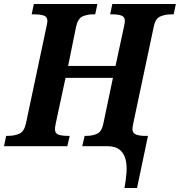

<svg xmlns="http://www.w3.org/2000/svg" viewBox="-42 -734 903 964"><path d="M583 210Q590 171 593 134Q596 97 588.5 66.5Q581 36 559 18Q537 0 496 0H371L383 -52H395Q422 -52 445.5 -62.5Q469 -73 477 -114L525 -343H287L238 -115Q236 -106 235 -98Q234 -90 234 -86Q234 -64 251.5 -58Q269 -52 295 -52H308L296 0H-22L-11 -52H1Q30 -52 54.5 -62.5Q79 -73 88 -113L190 -594Q196 -622 196 -628Q196 -650 177.5 -656Q159 -662 129 -662H117L128 -714H447L436 -662H424Q396 -662 372.5 -651.5Q349 -641 340 -600L300 -403H538L580 -598Q582 -608 583.5 -616Q585 -624 585 -628Q585 -650 567.5 -656Q550 -662 524 -662H511L522 -714H841L830 -662H818Q788 -662 763 -651.5Q738 -641 730 -600L628 -119Q623 -96 623 -86Q623 -67 638 -60Q653 -53 677 -52H701L646 210Z"/></svg>

Font: Noto Serif SemiCondensed
Style: Bold Italic
Weight: 700
Width: 4
Italic angle: -12°
Designer: Monotype Design Team
Foundry: Monotype Imaging Inc.
Version: Version 2.014